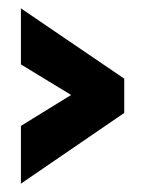

<svg xmlns="http://www.w3.org/2000/svg" viewBox="-20 -559 347 459"><path d="M30 -120V-258L150 -332L30 -405V-539L277 -371V-289Z"/></svg>

Font: Alumni Sans Thin Black
Style: Regular
Weight: 900
Version: Version 1.018